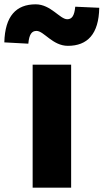

<svg xmlns="http://www.w3.org/2000/svg" viewBox="-79 -868 479 888"><path d="M72 0H250V-569H72ZM235 -656C325 -656 378 -710 380 -832L269 -837C265 -794 253 -779 232 -779C198 -779 156 -848 86 -848C-4 -848 -56 -794 -59 -672L52 -666C56 -710 68 -725 90 -725C124 -725 164 -656 235 -656Z"/></svg>

Font: Noto Sans CJK TC Black
Style: Regular
Weight: 900
Designer: Ryoko NISHIZUKA 西塚涼子 (kana, bopomofo & ideographs); Paul D. Hunt (Latin, Greek & Cyrillic); Sandoll Communications 산돌커뮤니
Foundry: Adobe
Version: Version 2.004;hotconv 1.0.118;makeotfexe 2.5.65603